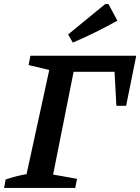

<svg xmlns="http://www.w3.org/2000/svg" viewBox="-41 -927 692 947"><path d="M631 -652 581 -405H533L524 -573H322L221 -66L339 -45L330 0H-21L-13 -42Q15 -51 40 -57.5Q65 -64 90 -68L202 -582L100 -606L109 -652ZM318 -717 295 -757 478 -907H494L538 -825Q484 -795 429.5 -768Q375 -741 318 -717Z"/></svg>

Font: Piazzolla SemiBold
Style: Italic
Weight: 600
Italic angle: -11.3°
Designer: Juan Pablo del Peral
Foundry: Huerta Tipografica
Version: Version 1.330